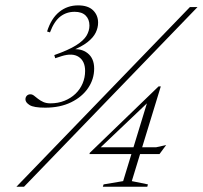

<svg xmlns="http://www.w3.org/2000/svg" viewBox="-20 -712 773 732"><path d="M42.5 0 704 -685H733L71.5 0ZM190.5 -490 187 -502Q241 -521 270 -539.2Q299 -557.5 310 -576.2Q321 -595 321 -614.5Q321 -638.5 306.5 -652.8Q292 -667 264.5 -667Q233.5 -667 210 -649Q186.5 -631 170.5 -588.5L159.5 -592Q175 -641.5 205.8 -666.5Q236.5 -691.5 278 -691.5Q315.5 -691.5 334.8 -672.8Q354 -654 354 -625.5Q354 -606.5 345 -587.8Q336 -569 313.5 -551.2Q291 -533.5 251.5 -518L251 -523Q289 -529 314 -509.2Q339 -489.5 339 -450.5Q339 -410.5 316 -376.5Q293 -342.5 251 -322Q209 -301.5 152.5 -301.5Q108.5 -301.5 92.8 -311.5Q77 -321.5 77 -333Q77 -341.5 82.2 -347Q87.5 -352.5 96 -352.5Q103 -352.5 109.8 -347.2Q116.5 -342 125 -335.2Q133.5 -328.5 145 -323.2Q156.5 -318 172 -318Q201.5 -318 225.8 -327.8Q250 -337.5 267.8 -354.5Q285.5 -371.5 295 -394Q304.5 -416.5 304.5 -441.5Q304.5 -478.5 280.5 -494.8Q256.5 -511 215 -498ZM546.5 -339 569 -345.5 344.5 -132 346.5 -150.5H575L613.5 -159L588 -124.5H321L322.5 -129.5L584.5 -382.5H593L482.5 -21.5L544 -9L541.5 0H372L375 -9L449.5 -21.5Z"/></svg>

Font: Newsreader 36pt ExtraLight
Style: Italic
Weight: 250
Italic angle: -17°
Designer: Hugues Gentile
Foundry: Production Type
Version: Version 1.003